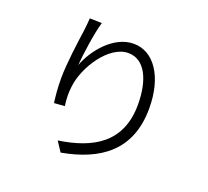

<svg xmlns="http://www.w3.org/2000/svg" viewBox="-138 -960 1277 1179"><g transform="rotate(20 500.0 -371.0)"><path d="M335 -787 256 -789C254 -762 252 -735 248 -706C237 -629 216 -478 216 -383C216 -318 222 -263 227 -225L296 -230C289 -281 289 -316 294 -356C308 -488 426 -670 552 -670C661 -670 715 -551 715 -392C715 -140 543 -49 327 -17L369 47C613 3 788 -117 788 -394C788 -602 695 -735 564 -735C434 -735 327 -603 287 -495C293 -568 312 -709 335 -787Z"/></g></svg>

Font: ChiuKong Gothic CL Normal
Style: Regular
Weight: 350
Designer: Ryoko NISHIZUKA 西塚涼子 (kana, bopomofo & ideographs); Paul D. Hunt (Latin, Greek & Cyrillic); Sandoll Communications 산돌커뮤니
Foundry: Adobe
Version: Version 1.300